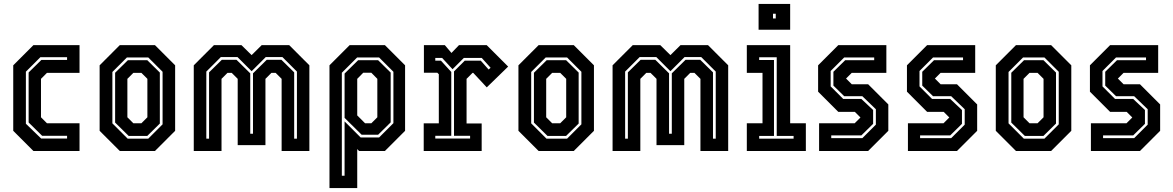

<svg xmlns="http://www.w3.org/2000/svg" viewBox="-20 -770 5983 979"><path d="M150.5 0 47.5 -103V-437L150.5 -540H385.5V-398.5H219.5L189 -368V-172L219.5 -141.5H385.5V0ZM190 -63.5H322V-77.5H195L126 -145.5V-400.5L191 -464.5H322V-478.5H186L112 -404.5V-139Z M591 0 488 -103V-437L591 -540H770L873 -437V-103L770 0ZM631 -63H736L809 -136V-404L736 -477H627L553 -403V-141ZM636 -77 567 -145V-399L632 -463H731L795 -400V-140L731 -77ZM660 -141.5H701L731.5 -172V-368L701 -398.5H660L629.5 -368V-172Z M968 0V-437L1071 -540H1211L1263 -489L1314.5 -540H1454.5L1557.5 -437V0H1416V-368L1385.5 -398.5H1364L1333.5 -368V-30H1192V-368L1161.5 -398.5H1140L1109.5 -368V0ZM1032 -63H1046V-401L1111 -465H1186L1256 -396V-88H1270V-396L1340 -465H1415L1480 -401V-63H1494V-405L1420 -479H1335L1263 -407L1191 -479H1106L1032 -405Z M1660 189V-437L1763 -540H1942.5L2045.5 -437V-103L1942.5 0H1811L1801.5 -10V189ZM1723 126H1737V-151L1819 -69H1913L1986 -142V-404L1913 -477H1801L1723 -399ZM1824 -83 1737 -169V-395L1806 -463H1908L1972 -400V-146L1908 -83ZM1841.5 -141.5H1873.5L1904 -172V-368L1873.5 -399H1832L1801.5 -368V-181.5Z M2140.5 0V-141H2217.5V-391.5L2210 -399H2141.5V-540H2248L2282 -500L2320.5 -540H2461.5L2571 -430.5L2462 -324.5L2393 -398.5H2389.5L2359 -368V-140.5H2436V0ZM2199.5 -63.5H2377V-77.5H2295V-406L2349.5 -460.5H2431.5L2471.5 -415.5L2481.5 -424.5L2436.5 -474.5H2345L2287.5 -417L2234.5 -474.5H2199.5V-460.5H2228.5L2281 -403V-77.5H2199.5Z M2726.5 0 2623.5 -103V-437L2726.5 -540H2905.5L3008.5 -437V-103L2905.5 0ZM2766.5 -63H2871.5L2944.5 -136V-404L2871.5 -477H2762.5L2688.5 -403V-141ZM2771.5 -77 2702.5 -145V-399L2767.5 -463H2866.5L2930.5 -400V-140L2866.5 -77ZM2795.5 -141.5H2836.5L2867 -172V-368L2836.5 -398.5H2795.5L2765 -368V-172Z M3103.5 0V-437L3206.5 -540H3346.5L3398.5 -489L3450 -540H3590L3693 -437V0H3551.5V-368L3521 -398.5H3499.5L3469 -368V-30H3327.5V-368L3297 -398.5H3275.5L3245 -368V0ZM3167.5 -63H3181.5V-401L3246.5 -465H3321.5L3391.5 -396V-88H3405.5V-396L3475.5 -465H3550.5L3615.5 -401V-63H3629.5V-405L3555.5 -479H3470.5L3398.5 -407L3326.5 -479H3241.5L3167.5 -405Z M3848 -618.5V-750H4009V-618.5ZM3921.5 -676H3935.5V-700H3921.5ZM3788 0V-141.5H3868V-398.5H3788V-540H4009V-141.5H4089V0ZM3851 -63H4026.5V-77H3940.5V-478H3851V-464H3926.5V-77H3851Z M4156.5 0V-141.5H4338L4367.5 -171L4339 -199.5H4254.5L4151.5 -302.5V-437L4254.5 -540H4499.5V-398.5H4323L4294 -369.5L4323 -340.5H4406.5L4509.5 -237.5V-103L4406.5 0ZM4218.5 -65.5H4377L4446 -134.5V-213L4377 -279.5H4284.5L4229.5 -333.5V-404L4289.5 -463H4437.5V-477H4284.5L4215.5 -408V-329.5L4279.5 -265.5H4372L4432 -209V-138.5L4372 -79.5H4218.5Z M4609.5 0V-141.5H4791L4820.5 -171L4792 -199.5H4707.5L4604.5 -302.5V-437L4707.5 -540H4952.5V-398.5H4776L4747 -369.5L4776 -340.5H4859.5L4962.5 -237.5V-103L4859.5 0ZM4671.5 -65.5H4830L4899 -134.5V-213L4830 -279.5H4737.5L4682.5 -333.5V-404L4742.5 -463H4890.5V-477H4737.5L4668.5 -408V-329.5L4732.5 -265.5H4825L4885 -209V-138.5L4825 -79.5H4671.5Z M5160.5 0 5057.5 -103V-437L5160.5 -540H5339.5L5442.5 -437V-103L5339.5 0ZM5200.5 -63H5305.5L5378.5 -136V-404L5305.5 -477H5196.5L5122.5 -403V-141ZM5205.5 -77 5136.5 -145V-399L5201.5 -463H5300.5L5364.5 -400V-140L5300.5 -77ZM5229.5 -141.5H5270.5L5301 -172V-368L5270.5 -398.5H5229.5L5199 -368V-172Z M5542.5 0V-141.5H5724L5753.5 -171L5725 -199.5H5640.5L5537.5 -302.5V-437L5640.5 -540H5885.5V-398.5H5709L5680 -369.5L5709 -340.5H5792.5L5895.5 -237.5V-103L5792.5 0ZM5604.5 -65.5H5763L5832 -134.5V-213L5763 -279.5H5670.5L5615.5 -333.5V-404L5675.5 -463H5823.5V-477H5670.5L5601.5 -408V-329.5L5665.5 -265.5H5758L5818 -209V-138.5L5758 -79.5H5604.5Z"/></svg>

Font: Tourney Condensed Regular
Style: Bold
Weight: 700
Width: 3
Designer: Tyler Finck
Foundry: Etcetera Type Co
Version: Version 1.010; ttfautohint (v1.8.3)